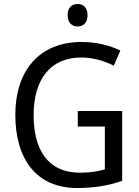

<svg xmlns="http://www.w3.org/2000/svg" viewBox="-20 -935 701 965"><path d="M370 -915C341 -915 320 -897 320 -859C320 -821 341 -802 370 -802C399 -802 420 -821 420 -859C420 -897 399 -915 370 -915ZM371 -377V-299H507V-84C474 -74 436 -67 383 -67C216 -67 149 -188 149 -357C149 -539 236 -646 388 -646C447 -646 504 -629 552 -605L585 -681C529 -708 463 -724 390 -724C175 -724 57 -577 57 -358C57 -137 162 10 367 10C454 10 524 -2 594 -26V-377Z"/></svg>

Font: Noto Sans Lao SemiCondensed
Style: Regular
Weight: 400
Width: 4
Designer: Monotype Design Team
Foundry: Monotype Imaging Inc.
Version: Version 2.004